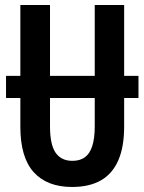

<svg xmlns="http://www.w3.org/2000/svg" viewBox="-20 -734 574 764"><path d="M4 -344V-432H531V-344ZM474 -231Q474 -149 450.5 -95.5Q427 -42 381 -16Q335 10 267 10Q167 10 114 -49Q61 -108 61 -229V-714H179V-231Q179 -158 201.5 -126Q224 -94 268 -94Q298 -94 317.5 -108Q337 -122 347 -152.5Q357 -183 357 -232V-714H474Z"/></svg>

Font: Noto Sans Display ExtraCondensed SemiBold
Style: Regular
Weight: 600
Width: 2
Designer: Monotype Design Team
Foundry: Monotype Imaging Inc.
Version: Version 2.003